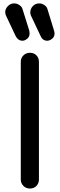

<svg xmlns="http://www.w3.org/2000/svg" viewBox="-20 -1085 344 1105"><path d="M152.3 0Q129.9 0 115.2 -14.6Q99.6 -30.3 99.6 -51.8Q99.6 -277.3 99.6 -728.5Q99.6 -752 115.2 -766.6Q129.9 -781.2 152.3 -781.2Q174.8 -781.2 189.5 -766.6Q204.1 -752 204.1 -728.5Q204.1 -502.9 204.1 -51.8Q204.1 -30.3 189.5 -14.6Q174.8 0 152.3 0ZM252 -850.6Q225.6 -850.6 213.9 -877Q195.3 -916 158.2 -995.1Q154.3 -1003.9 154.3 -1013.7Q154.3 -1034.2 168.9 -1049.8Q183.6 -1065.4 206.1 -1065.4Q221.7 -1065.4 235.4 -1055.7Q249 -1046.9 252.9 -1033.2Q265.6 -991.2 291 -909.2Q293.9 -900.4 293.9 -892.6Q293.9 -873 280.3 -862.3Q265.6 -850.6 252 -850.6ZM109.4 -850.6Q84 -850.6 70.3 -877Q51.8 -916 14.6 -995.1Q11.7 -1000 11.7 -1004.9Q10.7 -1009.8 9.8 -1013.7Q9.8 -1034.2 25.4 -1049.8Q40 -1065.4 61.5 -1065.4Q78.1 -1065.4 91.8 -1055.7Q105.5 -1046.9 109.4 -1033.2Q122.1 -991.2 148.4 -909.2Q149.4 -905.3 149.4 -900.4Q150.4 -896.5 150.4 -892.6Q150.4 -873 136.7 -862.3Q123 -850.6 109.4 -850.6Z"/></svg>

Font: Abed
Style: Bold
Weight: 700
Designer: Johan Aakerlund
Version: Version 3.105